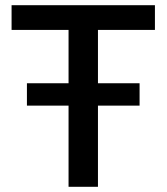

<svg xmlns="http://www.w3.org/2000/svg" viewBox="-20 -718 640 738"><path d="M516.5 -312H356.5V0H243.5V-312H83.5V-398H243.5V-603H24.5V-698H575.5V-603H356.5V-398H516.5Z"/></svg>

Font: Lilex Medium
Style: Regular
Weight: 500
Designer: Mike Abbink, Paul van der Laan, Pieter van Rosmalen, Mikhael Khrustik
Foundry: Mikhael Khrustik
Version: Version 1.100